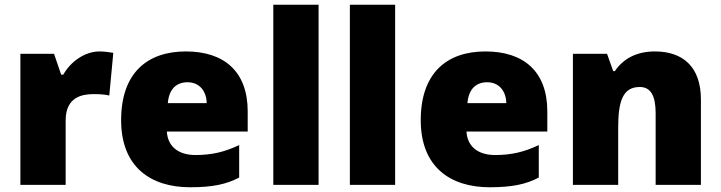

<svg xmlns="http://www.w3.org/2000/svg" viewBox="-20 -780 3041 810"><path d="M400 -563C337 -563 277 -519 247 -465H238L208 -553H66V0H257V-272C257 -372 328 -383 376 -383C411 -383 428 -380 441 -377L458 -557C447 -559 421 -563 400 -563Z M764 -563C601 -563 491 -472 491 -273C491 -76 615 10 782 10C878 10 936 -3 989 -31V-168C928 -139 874 -126 805 -126C727 -126 687 -167 684 -225H1025V-310C1025 -479 925 -563 764 -563ZM771 -433C823 -433 851 -394 852 -345H688C693 -406 726 -433 771 -433Z M1324 0V-760H1133V0Z M1647 0V-760H1456V0Z M2028 -563C1865 -563 1755 -472 1755 -273C1755 -76 1879 10 2046 10C2142 10 2200 -3 2253 -31V-168C2192 -139 2138 -126 2069 -126C1991 -126 1951 -167 1948 -225H2289V-310C2289 -479 2189 -563 2028 -563ZM2035 -433C2087 -433 2115 -394 2116 -345H1952C1957 -406 1990 -433 2035 -433Z M2743 -563C2665 -563 2609 -532 2574 -480H2567L2541 -553H2397V0H2588V-242C2588 -352 2607 -413 2679 -413C2726 -413 2746 -375 2746 -302V0H2937V-360C2937 -502 2857 -563 2743 -563Z"/></svg>

Font: Noto Sans Malayalam Black
Style: Regular
Weight: 900
Designer: Jelle Bosma - Monotype Design Team
Foundry: Monotype Imaging Inc.
Version: Version 2.104